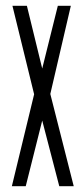

<svg xmlns="http://www.w3.org/2000/svg" viewBox="-20 -644 290 664"><path d="M21 0 98 -318 23 -624H73L126 -407L180 -624H225L154 -319L235 0H185L126 -227L69 0Z"/></svg>

Font: Inconsolata UltraCondensed
Style: Regular
Weight: 400
Width: 1
Monospace: yes
Designer: Raph Levien, Cyreal, Brenton Simpson
Foundry: Raph Levien, Cyreal, Google
Version: Version 3.000; ttfautohint (v1.8.2.53-6de2)